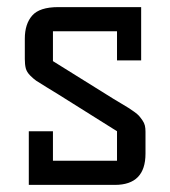

<svg xmlns="http://www.w3.org/2000/svg" viewBox="-20 -520 479 540"><path d="M49.8 -354V-411.1Q49.8 -452.6 70.6 -476.3Q91.3 -500 144 -500H377V-350.1H309.1V-432.1H128.9V-348.1L298.8 -242.2Q306.2 -237.8 320.8 -229Q335.4 -220.2 341.3 -216.6Q347.2 -212.9 357.2 -205.8Q367.2 -198.7 371.3 -193.8Q375.5 -189 380.6 -181.6Q385.7 -174.3 387.5 -166.7Q389.2 -159.2 389.2 -149.9V-87.9Q389.2 0 303.2 0H61V-150.9H128.9V-67.9H309.1V-150.9L145 -253.9Q131.8 -262.2 110.4 -275.1Q88.9 -288.1 81.8 -293Q74.7 -297.9 64.9 -307.6Q55.2 -317.4 52.5 -327.9Q49.8 -338.4 49.8 -354Z"/></svg>

Font: Kelly Slab
Style: Regular
Weight: 400
Designer: Denis Masharov
Foundry: Denis Masharov
Version: Version 1.001